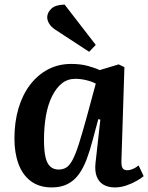

<svg xmlns="http://www.w3.org/2000/svg" viewBox="-20 -804 648 838"><path d="M510 -104Q509 -81 514.5 -71Q520 -61 536 -61Q547 -61 560 -66.5Q573 -72 585 -82L607 -35Q595 -25 574.5 -13.5Q554 -2 530 6Q506 14 481 14Q452 14 431.5 2Q411 -10 402 -34Q393 -58 397 -94L418 -282L409 -284L384 -191Q372 -145 357.5 -107Q343 -69 323 -42Q303 -15 274.5 -0.5Q246 14 206 14Q151 14 114.5 -13.5Q78 -41 60.5 -89Q43 -137 43 -199Q43 -271 60.5 -330.5Q78 -390 111 -433.5Q144 -477 189.5 -501Q235 -525 291 -525Q332 -525 364.5 -516Q397 -507 415 -498L498 -523L523 -511ZM236 -64Q255 -64 269.5 -73Q284 -82 297 -106.5Q310 -131 324.5 -176.5Q339 -222 359 -295L398 -439Q382 -448 357 -454Q332 -460 309 -460Q275 -460 250 -440Q225 -420 207 -383.5Q189 -347 180.5 -298.5Q172 -250 172 -194Q172 -147 178.5 -118.5Q185 -90 199.5 -77Q214 -64 236 -64ZM398 -608 369 -578 219 -676Q203 -687 194.5 -701Q186 -715 186 -730Q187 -750 204.5 -766.5Q222 -783 262 -784Z"/></svg>

Font: Literata 18pt SemiBold
Style: Italic
Weight: 600
Italic angle: -2°
Designer: Latin by Veronika Burian and Jose Scaglione. Greek by Irene Vlachou. Cyrillic by Vera Evstafieva
Foundry: TypeTogether
Version: Version 3.103;gftools[0.9.29]